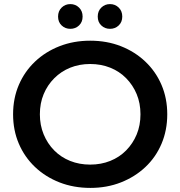

<svg xmlns="http://www.w3.org/2000/svg" viewBox="-20 -909 882 939"><path d="M422 10Q340 10 271 -17Q202 -44 151 -92.5Q100 -141 72 -206.5Q44 -272 44 -350Q44 -428 72 -493.5Q100 -559 151 -607.5Q202 -656 271 -683Q340 -710 421 -710Q503 -710 571.5 -683Q640 -656 691 -607.5Q742 -559 770 -493.5Q798 -428 798 -350Q798 -272 770 -206Q742 -140 691 -92Q640 -44 571.5 -17Q503 10 422 10ZM421 -104Q474 -104 519 -122Q564 -140 597 -173.5Q630 -207 648.5 -251.5Q667 -296 667 -350Q667 -404 648.5 -448.5Q630 -493 597 -526.5Q564 -560 519 -578Q474 -596 421 -596Q368 -596 323.5 -578Q279 -560 245.5 -526.5Q212 -493 193.5 -448.5Q175 -404 175 -350Q175 -297 193.5 -252Q212 -207 245 -173.5Q278 -140 323 -122Q368 -104 421 -104ZM518 -768Q493 -768 475.5 -784.5Q458 -801 458 -828Q458 -855 475.5 -872Q493 -889 518 -889Q543 -889 560.5 -872Q578 -855 578 -828Q578 -801 560.5 -784.5Q543 -768 518 -768ZM324 -768Q299 -768 281.5 -784.5Q264 -801 264 -828Q264 -855 281.5 -872Q299 -889 324 -889Q349 -889 366.5 -872Q384 -855 384 -828Q384 -801 366.5 -784.5Q349 -768 324 -768Z"/></svg>

Font: Montserrat Thin SemiBold
Style: Regular
Weight: 600
Version: Version 9.000